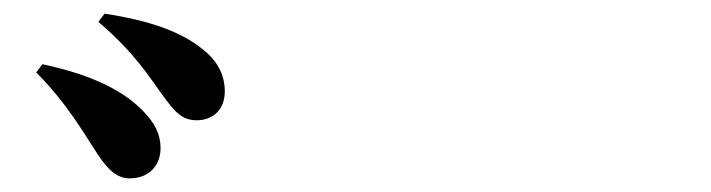

<svg xmlns="http://www.w3.org/2000/svg" viewBox="-20 -871 1040 281"><path d="M170 -610C199 -610 215 -630 215 -654C215 -674 207 -691 188 -710C154 -744 103 -764 42 -777L33 -765C78 -720 104 -674 123 -645C139 -621 152 -610 170 -610ZM268 -695C293 -695 309 -712 309 -737C309 -762 298 -783 274 -801C243 -825 199 -841 133 -851L124 -839C178 -793 200 -756 217 -733C236 -707 246 -695 268 -695Z"/></svg>

Font: Noto Serif TC Black
Style: Regular
Weight: 900
Version: Version 1.001;PS 1.001;hotconv 16.6.54;makeotf.lib2.5.65590